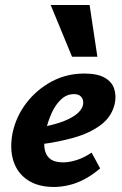

<svg xmlns="http://www.w3.org/2000/svg" viewBox="-20 -731 486 765"><path d="M195 14Q132 14 90.5 -13.5Q49 -41 33.5 -89.5Q18 -138 30 -201Q44 -267 85 -320.5Q126 -374 185.5 -406Q245 -438 316 -438Q368 -438 397 -421.5Q426 -405 435 -377Q444 -349 437 -317Q425 -266 382 -233.5Q339 -201 276 -183Q213 -165 141 -156L136 -223Q179 -230 216.5 -242Q254 -254 279.5 -272Q305 -290 310 -311Q313 -321 310.5 -331.5Q308 -342 299.5 -349Q291 -356 274 -356Q246 -356 223.5 -335Q201 -314 186 -281Q171 -248 162 -209Q154 -172 157 -143.5Q160 -115 178 -99.5Q196 -84 232 -84Q256 -84 286 -93.5Q316 -103 345 -123L379 -60Q350 -35 318.5 -18Q287 -1 255.5 6.5Q224 14 195 14ZM267 -505 182 -711H337L368 -505Z"/></svg>

Font: Ysabeau ExtraBold
Style: Italic
Weight: 800
Italic angle: -12°
Designer: Christian Thalmann (Catharsis Fonts)
Version: Version 2.002